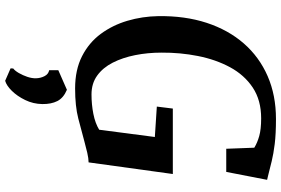

<svg xmlns="http://www.w3.org/2000/svg" viewBox="-189 -603 1064 726"><g transform="rotate(90 343.0 -240.0)"><path d="M314.5 8Q244 8 192.5 -18.2Q141 -44.5 108 -89.2Q75 -134 58.5 -190Q42 -246 41 -306Q39.5 -407 66.2 -489Q93 -571 144.2 -629.8Q195.5 -688.5 267.8 -720Q340 -751.5 430 -751.5Q486.5 -751.5 524.5 -746.8Q562.5 -742 589 -735.5Q615.5 -729 635 -724Q641 -722.5 647.2 -721Q653.5 -719.5 660 -718L630 -563.5H542.5L538.5 -669.5Q520 -681 494.5 -688.2Q469 -695.5 427.5 -695.5Q359 -695.5 311.2 -663.8Q263.5 -632 234.2 -577.8Q205 -523.5 191.8 -456.5Q178.5 -389.5 179 -318.5Q179 -266.5 188.5 -219Q198 -171.5 217 -134.2Q236 -97 265.8 -75.5Q295.5 -54 337 -54Q375 -54 410.5 -61Q446 -68 470.5 -83L498 -293.5L383 -301L390.5 -361.5H638L594 -43Q579.5 -43 557.8 -38Q536 -33 514.5 -27Q474.5 -16 428 -4Q381.5 8 314.5 8ZM238.5 252 239 242Q247.5 235.5 256 221Q264.5 206.5 270.5 188.8Q276.5 171 276 155.5Q275.5 138.5 268 123.8Q260.5 109 245.5 106V71.5L319.5 39Q350.5 52 362.2 75.2Q374 98.5 373.5 132Q373 166.5 358.2 196.8Q343.5 227 323.5 247.2Q303.5 267.5 285.5 272.5Z"/></g></svg>

Font: Merriweather SemiBold
Style: Italic
Weight: 600
Italic angle: -7.8°
Version: Version 2.101